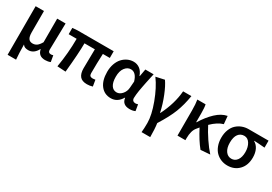

<svg xmlns="http://www.w3.org/2000/svg" viewBox="23 -1308 3248 2291"><g transform="rotate(30 1647.0 -162.5)"><path d="M73.2 178.2V-491.2H188V-198.2Q188 -140.1 206.1 -113.5Q224.1 -86.9 263.2 -86.9Q294.4 -86.9 319.3 -104Q344.2 -121.1 370.1 -166V-491.2H485.8Q478 -163.1 478 -124Q478 -84 518.1 -84Q533.2 -84 547.9 -89.8L563 -3.9Q529.8 9.8 490.2 9.8Q398.4 9.8 381.8 -76.2H377.9Q356.4 -34.7 325.9 -13.4Q295.4 7.8 258.8 7.8Q231.9 7.8 213.1 0.7Q194.3 -6.3 181.2 -25.9Q182.6 99.6 189.9 178.2Z M1067.4 9.8Q998.5 9.8 968.5 -27.6Q938.5 -64.9 938.5 -136.2Q938.5 -156.2 940.2 -254.4Q941.9 -352.5 942.4 -398.9H799.3Q799.3 -263.7 772.5 6.8L656.7 0Q691.4 -203.6 691.4 -398.9H581.5V-485.8L653.3 -491.2H1148.4V-398.9H1052.7Q1046.4 -271.5 1046.4 -129.9Q1046.4 -105 1058.1 -94.5Q1069.8 -84 1093.8 -84Q1099.1 -84 1129.4 -87.9L1143.6 -2Q1107.4 9.8 1067.4 9.8Z M1396.5 12.2Q1308.1 12.2 1255.9 -54.7Q1203.6 -121.6 1203.6 -240.2Q1203.6 -300.8 1221.4 -351.1Q1239.3 -401.4 1269.3 -434.1Q1299.3 -466.8 1338.1 -484.9Q1377 -502.9 1419.4 -502.9Q1466.3 -502.9 1503.9 -475.8Q1541.5 -448.7 1562.5 -390.1H1566.4L1584.5 -491.2H1698.7Q1695.8 -477.5 1685.3 -429.7Q1674.8 -381.8 1670.4 -360.4Q1666 -338.9 1658 -297.4Q1649.9 -255.9 1646 -231.4Q1642.1 -207 1638.9 -178.2Q1635.7 -149.4 1635.7 -129.9Q1635.7 -106 1648.9 -94Q1662.1 -82 1683.6 -82Q1697.3 -82 1716.8 -88.9L1731.4 -2.9Q1700.2 12.2 1656.7 12.2Q1555.7 12.2 1544.4 -78.1H1540.5Q1487.8 12.2 1396.5 12.2ZM1422.4 -83Q1463.4 -83 1496.8 -121.1Q1530.3 -159.2 1533.7 -211.9L1540.5 -299.8Q1508.8 -408.2 1435.5 -408.2Q1389.2 -408.2 1355.5 -364.5Q1321.8 -320.8 1321.8 -241.2Q1321.8 -164.6 1348.4 -123.8Q1375 -83 1422.4 -83Z M1918.9 178.2Q1924.8 126.5 1924.8 48.8Q1924.8 -57.6 1866.7 -214.4Q1808.6 -371.1 1731 -477.1L1848.1 -502.9Q1889.2 -444.8 1930.4 -342.3Q1971.7 -239.7 1995.1 -131.8H1999Q2091.3 -315.9 2105 -491.2H2219.2Q2198.2 -361.3 2157.5 -256.3Q2116.7 -151.4 2026.9 -8.8Q2038.1 67.9 2038.1 178.2Z M2311 0V-348.1Q2311 -435.5 2300.8 -491.2H2414.6Q2423.8 -452.1 2423.8 -373V-251H2427.7Q2489.3 -352.1 2561.8 -420.2Q2634.3 -488.3 2711.9 -502.9L2721.7 -395Q2645.5 -374 2564 -293.9Q2601.1 -220.2 2656 -138.7Q2710.9 -57.1 2762.7 0L2633.8 9.8Q2563.5 -75.2 2490.7 -215.8Q2487.8 -211.9 2478.8 -201.2Q2469.7 -190.4 2464.8 -184.1Q2419.9 -132.3 2419.9 -26.9V0Z M3002.4 12.2Q2955.6 12.2 2914.6 -4.6Q2873.5 -21.5 2842.5 -52.7Q2811.5 -84 2793.5 -132.3Q2775.4 -180.7 2775.4 -240.2Q2775.4 -302.2 2794.7 -351.3Q2814 -400.4 2846.7 -430.2Q2879.4 -460 2920.4 -475.6Q2961.4 -491.2 3007.3 -491.2H3282.2V-395Q3181.6 -403.8 3135.3 -404.8V-400.9Q3176.8 -377.9 3199 -331.8Q3221.2 -285.6 3221.2 -223.1Q3221.2 -114.7 3159.9 -51.3Q3098.6 12.2 3002.4 12.2ZM3111.3 -233.9Q3111.3 -302.2 3082.3 -349.6Q3053.2 -397 3004.4 -397Q2953.6 -397 2923.6 -357.7Q2893.6 -318.4 2893.6 -240.2Q2893.6 -167.5 2923.8 -124.8Q2954.1 -82 3003.4 -82Q3052.7 -82 3082 -122.6Q3111.3 -163.1 3111.3 -233.9Z"/></g></svg>

Font: Source Sans 3 Semibold
Style: Regular
Weight: 600
Designer: Paul D. Hunt
Foundry: Adobe
Version: Version 3.052;hotconv 1.1.0;makeotfexe 2.6.0